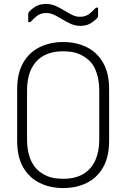

<svg xmlns="http://www.w3.org/2000/svg" viewBox="-20 -933 640 973"><path d="M300 -720Q367 -720 419.5 -694Q472 -668 502.5 -615Q533 -562 533 -481V-219Q533 -138 502.5 -85Q472 -32 419.5 -6Q367 20 300 20Q234 20 181 -6Q128 -32 97.5 -85Q67 -138 67 -219V-481Q67 -562 97.5 -615Q128 -668 181 -694Q234 -720 300 -720ZM117 -224Q117 -179 129.5 -139.5Q142 -100 168 -74Q190 -53 221 -40Q252 -27 300 -27Q362 -27 402.5 -51.5Q443 -76 463 -120.5Q483 -165 483 -224V-476Q483 -506 477.5 -534Q472 -562 461 -585.5Q450 -609 432 -626Q410 -647 379 -660Q348 -673 300 -673Q238 -673 197.5 -648.5Q157 -624 137 -580Q117 -536 117 -476ZM385 -848Q411 -848 428 -859.5Q445 -871 466 -894H477Q477 -885 477 -875Q477 -865 477 -854Q477 -851 476 -847.5Q475 -844 470 -839Q454 -823 435 -812.5Q416 -802 386 -802Q361 -802 339 -812Q317 -822 296.5 -834.5Q276 -847 256 -857Q236 -867 215 -867Q189 -867 172 -855.5Q155 -844 134 -821H123Q123 -830 123 -840.5Q123 -851 123 -861Q123 -863 124 -867Q125 -871 130 -876Q146 -892 165 -902.5Q184 -913 214 -913Q239 -913 261.5 -903Q284 -893 304.5 -880.5Q325 -868 344.5 -858Q364 -848 385 -848Z"/></svg>

Font: Recursive Monospace Light
Style: Regular
Weight: 300
Version: Version 1.047